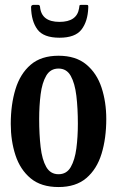

<svg xmlns="http://www.w3.org/2000/svg" viewBox="-20 -762 484 794"><path d="M24.5 -249.5Q24.5 -329.5 44 -393.2Q63.5 -457 106.8 -494.2Q150 -531.5 222 -531.5Q293.5 -531.5 337 -495.2Q380.5 -459 400 -399.5Q419.5 -340 419.5 -270Q419.5 -190 400 -126.2Q380.5 -62.5 337 -25.5Q293.5 11.5 222 11.5Q150 11.5 106.8 -24.5Q63.5 -60.5 44 -120Q24.5 -179.5 24.5 -249.5ZM142 -270Q142 -206 148 -154Q154 -102 171.2 -71.8Q188.5 -41.5 222 -41.5Q255.5 -41.5 272.5 -71Q289.5 -100.5 295.8 -148.2Q302 -196 302 -250Q302 -314 295.8 -366Q289.5 -418 272.5 -448.2Q255.5 -478.5 222 -478.5Q188.5 -478.5 171.2 -449Q154 -419.5 148 -371.8Q142 -324 142 -270ZM226 -606Q160 -606 134.8 -640.2Q109.5 -674.5 108.5 -732.5Q108.5 -742 120 -742H136.5Q145 -742 145.5 -734Q151 -671.5 226 -671.5Q298 -671.5 307 -727.5Q308.5 -734.5 308.5 -738.2Q308.5 -742 317.5 -742H335Q343 -742 344.2 -739.8Q345.5 -737.5 345 -730Q343 -673.5 317 -639.8Q291 -606 226 -606Z"/></svg>

Font: Besley* Condensed Medium
Style: Regular
Weight: 500
Width: 3
Designer: Owen Earl
Foundry: indestructible type*
Version: Version 3.000; ttfautohint (v1.8.3)